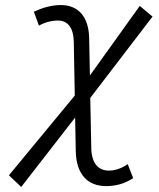

<svg xmlns="http://www.w3.org/2000/svg" viewBox="-20 -723 626 756"><path d="M63.5 13.2 275.9 -260.3 278.3 -127.9C280.3 -35.2 326.2 9.8 397.9 9.8C433.6 9.8 468.8 1.5 504.4 -21.5L482.9 -76.7C458 -59.6 433.1 -51.3 408.7 -51.3C366.7 -51.3 340.3 -80.6 339.4 -140.6L335.4 -337.4L580.6 -657.7L530.3 -699.7L334 -425.8L331.1 -571.8C329.6 -660.2 285.6 -703.1 219.7 -703.1C190.4 -703.1 154.8 -696.3 113.3 -676.8L133.3 -622.1C158.2 -635.7 183.1 -642.1 209 -642.1C245.6 -642.1 269.5 -614.7 270.5 -559.1L274.4 -346.7L15.1 -32.7Z"/></svg>

Font: Cascadia Mono PL Light
Style: Italic
Weight: 300
Italic angle: -10°
Monospace: yes
Designer: Aaron Bell
Foundry: Saja Typeworks
Version: Version 2404.023